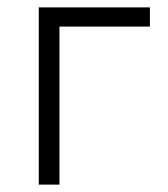

<svg xmlns="http://www.w3.org/2000/svg" viewBox="-20 -500 455 520"><path d="M85 0V-480H386V-428H141V0Z"/></svg>

Font: Geologica Thin
Style: Regular
Weight: 100
Designer: Sindre Bremnes, Frode Helland
Foundry: Monokrom Skriftforlag AS
Version: Version 1.010; ttfautohint (v1.8.4.7-5d5b);gftools[0.9.28]